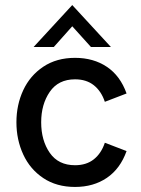

<svg xmlns="http://www.w3.org/2000/svg" viewBox="-20 -731 559 760"><path d="M45 -247Q45 -316 72 -374Q99 -432 151.5 -467Q204 -502 277 -502Q350 -502 403 -466.5Q456 -431 481 -361L395 -328Q381 -370 351.5 -393.5Q322 -417 277 -417Q211 -417 177 -367.5Q143 -318 143 -247Q143 -175 177 -126Q211 -77 277 -77Q322 -77 351.5 -100.5Q381 -124 395 -166L481 -133Q456 -63 403 -27Q350 9 277 9Q204 9 151.5 -26Q99 -61 72 -119.5Q45 -178 45 -247ZM266 -711 419 -545H340L266 -627L193 -545H113Z"/></svg>

Font: Hanken Grotesk Medium
Style: Regular
Weight: 500
Designer: Alfredo Marco Pradil
Foundry: Hanken Design Co.
Version: Version 3.014